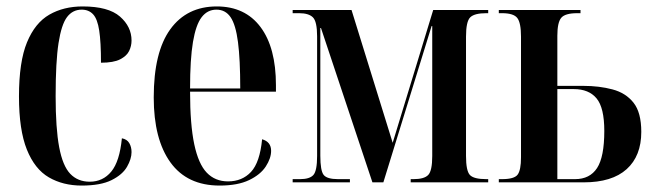

<svg xmlns="http://www.w3.org/2000/svg" viewBox="-20 -567 2037 597"><path d="M234 10Q176 10 132 -15.5Q88 -41 63.5 -102Q39 -163 39 -267Q39 -375 64 -435.5Q89 -496 133.5 -521.5Q178 -547 237 -547Q317 -547 353 -515.5Q389 -484 389 -441Q389 -424 381.5 -408.5Q374 -393 353.5 -382.5Q333 -372 294 -372Q294 -436 288.5 -472Q283 -508 269.5 -522.5Q256 -537 234 -537Q206 -537 188.5 -514Q171 -491 162 -433Q153 -375 153 -268Q153 -168 164 -109.5Q175 -51 198.5 -26.5Q222 -2 259 -2Q300 -2 326 -33.5Q352 -65 359 -137Q375 -134 382 -122Q389 -110 389 -94Q389 -73 375 -48.5Q361 -24 327 -7Q293 10 234 10Z M663 10Q562 10 510 -62Q458 -134 458 -264Q458 -405 509.5 -476Q561 -547 654 -547Q742 -547 790 -483Q838 -419 838 -302V-282H571Q571 -180 584 -118.5Q597 -57 623 -30Q649 -3 689 -3Q733 -3 760.5 -32.5Q788 -62 795 -134Q823 -126 823 -98Q823 -75 806.5 -49.5Q790 -24 754.5 -7Q719 10 663 10ZM727 -292Q727 -382 720 -436Q713 -490 697 -513.5Q681 -537 653 -537Q625 -537 607 -513.5Q589 -490 580 -436.5Q571 -383 571 -292Z M890 0V-10H913Q943 -10 954.5 -23Q966 -36 966 -82V-454Q966 -500 953 -513Q940 -526 910 -526H890V-536H1073L1201 -123L1327 -536H1498V-526H1492Q1455 -526 1442 -513Q1429 -500 1429 -453V-82Q1429 -36 1441 -23Q1453 -10 1492 -10H1498V0H1257V-10H1266Q1299 -10 1311.5 -23Q1324 -36 1324 -82V-486H1322L1172 0H1138L978 -480H976V-83Q976 -36 986.5 -23Q997 -10 1031 -10H1068V0Z M1531 0V-10H1541Q1579 -10 1589.5 -24Q1600 -38 1600 -78V-453Q1600 -496 1588.5 -511Q1577 -526 1541 -526H1531V-536H1785V-526H1775Q1737 -526 1725 -511.5Q1713 -497 1713 -456V-300H1794Q1843 -300 1884.5 -289Q1926 -278 1950 -247.5Q1974 -217 1974 -157Q1974 -82 1928.5 -41Q1883 0 1795 0ZM1768 -10Q1814 -10 1836.5 -44.5Q1859 -79 1859 -160Q1859 -232 1835 -261Q1811 -290 1764 -290H1713V-10Z"/></svg>

Font: Noto Serif Display ExtraCondensed SemiBold
Style: Regular
Weight: 600
Width: 2
Designer: Monotype Design Team
Foundry: Monotype Imaging Inc.
Version: Version 2.009